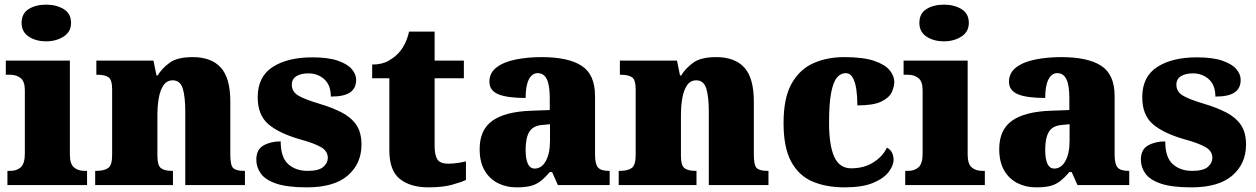

<svg xmlns="http://www.w3.org/2000/svg" viewBox="-20 -797 5411 827"><path d="M179 -619Q134 -619 103.5 -639.5Q73 -660 73 -698Q73 -739 103.5 -758Q134 -777 179 -777Q222 -777 254 -758Q286 -739 286 -698Q286 -660 254 -639.5Q222 -619 179 -619ZM12 0V-61H24Q53 -61 70 -77Q87 -93 87 -135V-409Q87 -446 69 -460.5Q51 -475 24 -475H5V-536H281V-131Q281 -91 298.5 -76Q316 -61 344 -61H355V0Z M390 0V-61H394Q428 -61 445.5 -73Q463 -85 463 -128V-412Q463 -453 447.5 -464Q432 -475 399 -475H395V-536H641L654 -472H659Q678 -503 711 -527Q744 -551 810 -551Q890 -551 931 -506Q972 -461 972 -360V-131Q972 -85 984.5 -73Q997 -61 1031 -61H1035V0H778V-317Q778 -381 767 -416Q756 -451 724 -451Q699 -451 684.5 -430Q670 -409 664 -375Q658 -341 658 -301V-125Q658 -85 673 -73Q688 -61 721 -61H725V0Z M1302 10Q1218 10 1170.5 -6Q1123 -22 1103.5 -49.5Q1084 -77 1084 -109Q1084 -153 1115 -170.5Q1146 -188 1189 -188Q1189 -119 1221.5 -90Q1254 -61 1305 -61Q1353 -61 1372.5 -78Q1392 -95 1392 -117Q1392 -146 1363 -163Q1334 -180 1272 -197Q1181 -223 1135.5 -262.5Q1090 -302 1090 -378Q1090 -467 1154.5 -508.5Q1219 -550 1325 -550Q1394 -550 1435.5 -535.5Q1477 -521 1495.5 -499Q1514 -477 1514 -453Q1514 -417 1488 -399Q1462 -381 1405 -381Q1405 -430 1377 -455.5Q1349 -481 1308 -481Q1277 -481 1257 -469Q1237 -457 1237 -432Q1237 -404 1261.5 -387.5Q1286 -371 1356 -350Q1410 -334 1451 -313Q1492 -292 1514.5 -259.5Q1537 -227 1537 -174Q1537 -92 1478 -41Q1419 10 1302 10Z M1825 10Q1748 10 1702.5 -26Q1657 -62 1657 -150V-460H1583V-519Q1626 -519 1654 -535.5Q1682 -552 1696 -568Q1710 -582 1722.5 -606Q1735 -630 1742 -661H1852V-536H1978V-460H1852V-170Q1852 -130 1863.5 -111Q1875 -92 1911 -92Q1931 -92 1951 -95Q1971 -98 1987 -102V-22Q1969 -13 1928 -1.5Q1887 10 1825 10Z M2204 10Q2161 10 2125 -8Q2089 -26 2067.5 -62.5Q2046 -99 2046 -155Q2046 -238 2101 -277Q2156 -316 2267 -320L2348 -323V-375Q2348 -431 2335 -456.5Q2322 -482 2296 -482Q2272 -482 2258 -455Q2244 -428 2244 -375Q2165 -375 2126.5 -391Q2088 -407 2088 -445Q2088 -483 2118.5 -506.5Q2149 -530 2200.5 -540.5Q2252 -551 2313 -551Q2428 -551 2485.5 -513.5Q2543 -476 2543 -383V-131Q2543 -91 2555.5 -76Q2568 -61 2602 -61H2606V0H2383L2358 -56H2348Q2326 -30 2306.5 -15.5Q2287 -1 2263.5 4.5Q2240 10 2204 10ZM2283 -71Q2313 -71 2331 -103.5Q2349 -136 2349 -191V-262L2318 -259Q2276 -256 2260 -229.5Q2244 -203 2244 -152Q2244 -71 2283 -71Z M2645 0V-61H2649Q2683 -61 2700.5 -73Q2718 -85 2718 -128V-412Q2718 -453 2702.5 -464Q2687 -475 2654 -475H2650V-536H2896L2909 -472H2914Q2933 -503 2966 -527Q2999 -551 3065 -551Q3145 -551 3186 -506Q3227 -461 3227 -360V-131Q3227 -85 3239.5 -73Q3252 -61 3286 -61H3290V0H3033V-317Q3033 -381 3022 -416Q3011 -451 2979 -451Q2954 -451 2939.5 -430Q2925 -409 2919 -375Q2913 -341 2913 -301V-125Q2913 -85 2928 -73Q2943 -61 2976 -61H2980V0Z M3618 10Q3539 10 3480 -15Q3421 -40 3388 -100.5Q3355 -161 3355 -267Q3355 -376 3390 -437.5Q3425 -499 3484 -525Q3543 -551 3616 -551Q3698 -551 3745 -535Q3792 -519 3812 -494.5Q3832 -470 3832 -444Q3832 -424 3821 -400Q3810 -376 3776 -359.5Q3742 -343 3673 -343Q3673 -380 3668.5 -411.5Q3664 -443 3653 -462.5Q3642 -482 3623 -482Q3601 -482 3585 -463Q3569 -444 3560 -397.5Q3551 -351 3551 -268Q3551 -171 3573.5 -121.5Q3596 -72 3646 -72Q3702 -72 3742.5 -98Q3783 -124 3800 -161Q3816 -153 3822.5 -138.5Q3829 -124 3829 -110Q3829 -84 3807.5 -56Q3786 -28 3740 -9Q3694 10 3618 10Z M4046 -619Q4001 -619 3970.5 -639.5Q3940 -660 3940 -698Q3940 -739 3970.5 -758Q4001 -777 4046 -777Q4089 -777 4121 -758Q4153 -739 4153 -698Q4153 -660 4121 -639.5Q4089 -619 4046 -619ZM3879 0V-61H3891Q3920 -61 3937 -77Q3954 -93 3954 -135V-409Q3954 -446 3936 -460.5Q3918 -475 3891 -475H3872V-536H4148V-131Q4148 -91 4165.5 -76Q4183 -61 4211 -61H4222V0Z M4442 10Q4399 10 4363 -8Q4327 -26 4305.5 -62.5Q4284 -99 4284 -155Q4284 -238 4339 -277Q4394 -316 4505 -320L4586 -323V-375Q4586 -431 4573 -456.5Q4560 -482 4534 -482Q4510 -482 4496 -455Q4482 -428 4482 -375Q4403 -375 4364.5 -391Q4326 -407 4326 -445Q4326 -483 4356.5 -506.5Q4387 -530 4438.5 -540.5Q4490 -551 4551 -551Q4666 -551 4723.5 -513.5Q4781 -476 4781 -383V-131Q4781 -91 4793.5 -76Q4806 -61 4840 -61H4844V0H4621L4596 -56H4586Q4564 -30 4544.5 -15.5Q4525 -1 4501.5 4.5Q4478 10 4442 10ZM4521 -71Q4551 -71 4569 -103.5Q4587 -136 4587 -191V-262L4556 -259Q4514 -256 4498 -229.5Q4482 -203 4482 -152Q4482 -71 4521 -71Z M5112 10Q5028 10 4980.5 -6Q4933 -22 4913.5 -49.5Q4894 -77 4894 -109Q4894 -153 4925 -170.5Q4956 -188 4999 -188Q4999 -119 5031.5 -90Q5064 -61 5115 -61Q5163 -61 5182.5 -78Q5202 -95 5202 -117Q5202 -146 5173 -163Q5144 -180 5082 -197Q4991 -223 4945.5 -262.5Q4900 -302 4900 -378Q4900 -467 4964.5 -508.5Q5029 -550 5135 -550Q5204 -550 5245.5 -535.5Q5287 -521 5305.5 -499Q5324 -477 5324 -453Q5324 -417 5298 -399Q5272 -381 5215 -381Q5215 -430 5187 -455.5Q5159 -481 5118 -481Q5087 -481 5067 -469Q5047 -457 5047 -432Q5047 -404 5071.5 -387.5Q5096 -371 5166 -350Q5220 -334 5261 -313Q5302 -292 5324.5 -259.5Q5347 -227 5347 -174Q5347 -92 5288 -41Q5229 10 5112 10Z"/></svg>

Font: Noto Serif Devanagari Black
Style: Regular
Weight: 900
Designer: Universal Thirst, Indian Type Foundry and the Monotype Design Team
Foundry: Monotype Imaging Inc.
Version: Version 2.004; ttfautohint (v1.8.4.7-5d5b)